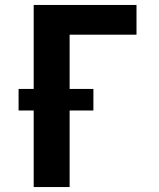

<svg xmlns="http://www.w3.org/2000/svg" viewBox="-20 -755 640 775"><path d="M116 0V-309H55V-396H116V-735H531V-615H261V-396H357V-309H261V0Z"/></svg>

Font: Iosevka Aile Heavy
Style: Regular
Weight: 900
Designer: Belleve Invis
Foundry: Belleve Invis
Version: Version 31.1.0; ttfautohint (v1.8.4)